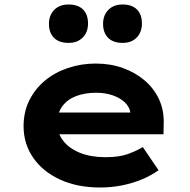

<svg xmlns="http://www.w3.org/2000/svg" viewBox="-20 -825 847 855"><path d="M426 10Q324 10 247 -25.5Q170 -61 127.5 -123Q85 -185 85 -263Q85 -327 110.5 -378Q136 -429 179.5 -465.5Q223 -502 282 -522Q341 -542 406 -542Q472 -542 527.5 -522Q583 -502 624.5 -466.5Q666 -431 688.5 -382Q711 -333 709 -274L708 -227H195L172 -324H578L561 -302V-322Q557 -349 536 -369Q515 -389 482 -400.5Q449 -412 408 -412Q359 -412 320 -397.5Q281 -383 258 -352.5Q235 -322 235 -275Q235 -232 261.5 -198Q288 -164 336 -144.5Q384 -125 450 -125Q511 -125 550.5 -139.5Q590 -154 616 -170L686 -67Q651 -42 609 -25Q567 -8 521 1Q475 10 426 10ZM526 -634Q484 -634 461.5 -656.5Q439 -679 439 -719Q439 -757 462.5 -781Q486 -805 526 -805Q567 -805 589.5 -783Q612 -761 612 -720Q612 -682 589 -658Q566 -634 526 -634ZM285 -634Q243 -634 220.5 -656.5Q198 -679 198 -719Q198 -757 221.5 -781Q245 -805 285 -805Q327 -805 349.5 -783Q372 -761 372 -720Q372 -682 348.5 -658Q325 -634 285 -634Z"/></svg>

Font: Lexend Mega
Style: Bold
Weight: 700
Version: Version 1.007